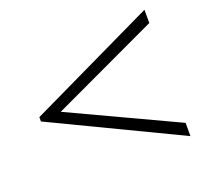

<svg xmlns="http://www.w3.org/2000/svg" viewBox="-112 -700 985 911"><g transform="rotate(-20 380.5 -244.0)"><path d="M59.1 -232.9V-254.9L701.9 -563V-496.1L163.1 -243.9L701.9 8.1V75Z"/></g></svg>

Font: Linden Hill
Style: Italic
Weight: 400
Italic angle: -5.60001°
Version: Version 1.201